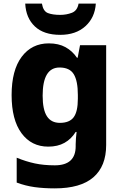

<svg xmlns="http://www.w3.org/2000/svg" viewBox="-20 -798 678 1058"><path d="M249 -559Q303 -559 341 -538Q379 -517 404 -480H408L421 -549H565V1Q565 118 494.5 179Q424 240 282 240Q220 240 170 233Q120 226 72 208V71Q123 92 172 102.5Q221 113 282 113Q397 113 397 8V-3Q397 -17 398.5 -35.5Q400 -54 402 -71H397Q373 -32 335.5 -11Q298 10 246 10Q153 10 98.5 -64Q44 -138 44 -274Q44 -411 99.5 -485Q155 -559 249 -559ZM308 -426Q215 -426 215 -271Q215 -194 238.5 -157.5Q262 -121 310 -121Q363 -121 386 -152Q409 -183 409 -254V-275Q409 -352 386.5 -389Q364 -426 308 -426ZM508 -778Q503 -701 450.5 -653.5Q398 -606 312 -606Q221 -606 172 -652.5Q123 -699 119 -778H211Q218 -736 244 -726Q270 -716 312 -716Q346 -716 376 -727.5Q406 -739 413 -778Z"/></svg>

Font: Noto Sans Gujarati UI ExtraBold
Style: Regular
Weight: 800
Designer: Jelle Bosma - Monotype Design Team, Universal Thirst
Foundry: Monotype Imaging Inc.
Version: Version 2.106; ttfautohint (v1.8.4.7-5d5b)